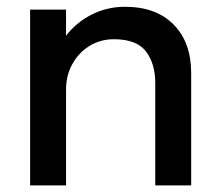

<svg xmlns="http://www.w3.org/2000/svg" viewBox="-20 -560 664 580"><path d="M71 0V-531H179.5V-452Q210.5 -492.5 257 -516Q303.5 -539.5 357.5 -539.5Q451.5 -539.5 504.5 -485.8Q557.5 -432 557.5 -339.5V0H449V-309.5Q449 -367.5 421 -404.5Q393 -441.5 324 -441.5Q283.5 -441.5 250.8 -421.5Q218 -401.5 198.8 -367Q179.5 -332.5 179.5 -289.5V0Z"/></svg>

Font: Epilogue Medium
Style: Regular
Weight: 500
Designer: Tyler Finck
Foundry: Etcetera Type Co
Version: Version 2.111; ttfautohint (v1.8.3)